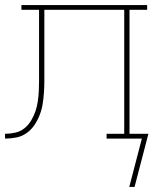

<svg xmlns="http://www.w3.org/2000/svg" viewBox="-20 -550 640 762"><path d="M493 192 543 0H403V-19H473V-511H156V-282Q156 -280 156 -278.5Q156 -277 156 -275Q156 -252 156 -229.5Q156 -207 154.5 -184Q153 -161 149.5 -138.5Q146 -116 138 -95Q130 -74 117.5 -55Q105 -36 86.5 -22.5Q68 -9 45.5 -4.5Q23 0 0 0V-19Q20 -19 40.5 -23.5Q61 -28 77 -41Q93 -54 103.5 -71.5Q114 -89 120.5 -108Q127 -127 130 -147.5Q133 -168 134 -188.5Q135 -209 135 -229Q135 -249 135 -270Q135 -273 135 -276.5Q135 -280 135 -283V-511H65V-530H564V-511H494V-19H569L514 192Z"/></svg>

Font: Iosevka Curly Slab ThEx
Style: Regular
Weight: 100
Width: 7
Monospace: yes
Designer: Belleve Invis
Foundry: Belleve Invis
Version: Version 11.1.0; ttfautohint (v1.8.3)